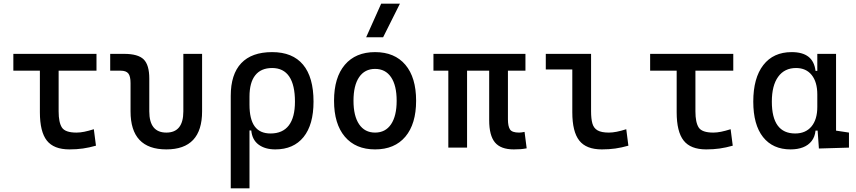

<svg xmlns="http://www.w3.org/2000/svg" viewBox="-20 -815 4728 1060"><path d="M363.3 9.8Q276.9 9.8 238.5 -39.1Q200.2 -87.9 200.2 -195.3V-517.6H303.7V-200.2Q303.7 -138.7 322 -110.8Q340.3 -83 402.3 -83Q422.4 -83 445.3 -87.6Q468.3 -92.3 498 -101.6L509.8 -10.7Q472.2 0 437.5 4.9Q402.8 9.8 363.3 9.8ZM53.7 -424.8V-517.6H512.7V-424.8Z M898.4 9.8Q700.7 9.8 700.7 -200.2V-356.4Q700.7 -394 688.5 -409.4Q676.3 -424.8 646 -424.8H588.4V-517.6H665.5Q742.2 -517.6 773.2 -487.1Q804.2 -456.5 804.2 -380.9V-200.2Q804.2 -83 898.4 -83Q992.2 -83 992.2 -200.2V-517.6H1095.7V-200.2Q1095.7 9.8 898.4 9.8Z M1500 9.8Q1443.4 9.8 1407.7 -16.6Q1372.1 -43 1367.2 -94.7H1322.3L1357.4 -237.3Q1357.4 -156.7 1386 -117.4Q1414.6 -78.1 1473.6 -78.1Q1540.5 -78.1 1574.5 -122.6Q1608.4 -167 1608.4 -253.9Q1608.4 -345.7 1576.7 -392.6Q1544.9 -439.5 1482.4 -439.5Q1420.9 -439.5 1389.2 -399.4Q1357.4 -359.4 1357.4 -281.2L1253.9 -285.6Q1253.9 -404.8 1311.8 -466.1Q1369.6 -527.3 1482.4 -527.3Q1595.2 -527.3 1653.1 -458Q1710.9 -388.7 1710.9 -253.9Q1710.9 -126.5 1655.8 -58.3Q1600.6 9.8 1500 9.8ZM1253.9 224.6V-285.6H1357.4V224.6Z M2050.8 9.8Q1943.4 9.8 1883.8 -60.5Q1824.2 -130.9 1824.2 -258.8Q1824.2 -387.2 1883.8 -457.3Q1943.4 -527.3 2050.8 -527.3Q2158.7 -527.3 2218 -457.3Q2277.3 -387.2 2277.3 -258.8Q2277.3 -130.9 2218 -60.5Q2158.7 9.8 2050.8 9.8ZM2050.8 -83Q2107.9 -83 2138.9 -128.9Q2169.9 -174.8 2169.9 -258.8Q2169.9 -343.3 2138.9 -388.9Q2107.9 -434.6 2050.8 -434.6Q1993.7 -434.6 1962.6 -388.9Q1931.6 -343.3 1931.6 -258.8Q1931.6 -174.8 1962.6 -128.9Q1993.7 -83 2050.8 -83ZM2001.5 -609.4 2084.5 -794.9H2188L2095.2 -609.4Z M2816.4 9.8Q2744.6 9.8 2712.6 -28.6Q2680.7 -66.9 2680.7 -151.4V-517.6H2784.2V-156.2Q2784.2 -117.7 2795.7 -100.3Q2807.1 -83 2845.7 -83Q2852.5 -83 2859.6 -84Q2866.7 -85 2876 -86.9L2887.7 3.9Q2869.6 7.3 2854.5 8.5Q2839.4 9.8 2816.4 9.8ZM2455.1 0V-517.6H2558.6V0ZM2373 -424.8V-517.6H2880.9V-424.8Z M3302.7 9.8Q3216.3 9.8 3178 -39.1Q3139.6 -87.9 3139.6 -195.3V-517.6H3243.2V-200.2Q3243.2 -159.2 3250.5 -133.3Q3257.8 -107.4 3279.1 -95.2Q3300.3 -83 3341.8 -83Q3379.9 -83 3437.5 -101.6L3449.2 -10.7Q3411.6 0 3377 4.9Q3342.3 9.8 3302.7 9.8ZM2993.2 -431.6V-517.6H3148.4V-431.6Z M3878.9 9.8Q3792.5 9.8 3754.2 -39.1Q3715.8 -87.9 3715.8 -195.3V-517.6H3819.3V-200.2Q3819.3 -138.7 3837.6 -110.8Q3856 -83 3918 -83Q3938 -83 3960.9 -87.6Q3983.9 -92.3 4013.7 -101.6L4025.4 -10.7Q3987.8 0 3953.1 4.9Q3918.5 9.8 3878.9 9.8ZM3569.3 -424.8V-517.6H4028.3V-424.8Z M4344.7 9.8Q4246.6 9.8 4192.6 -58.3Q4138.7 -126.5 4138.7 -253.9Q4138.7 -384.3 4194.1 -455.8Q4249.5 -527.3 4350.6 -527.3Q4410.6 -527.3 4443.4 -501.7Q4476.1 -476.1 4482.4 -423.8H4522.5L4492.2 -293Q4492.2 -362.3 4461.2 -400.9Q4430.2 -439.5 4375 -439.5Q4311 -439.5 4276.1 -391.1Q4241.2 -342.8 4241.2 -253.9Q4241.2 -78.1 4370.1 -78.1Q4427.7 -78.1 4460 -116.7Q4492.2 -155.3 4492.2 -224.6V-252L4527.3 -93.8H4482.4Q4479 -59.6 4460.9 -36.4Q4442.9 -13.2 4413.3 -1.7Q4383.8 9.8 4344.7 9.8ZM4501 4.9 4492.2 -119.1V-239.3L4595.7 -210V-93.8L4667 -83V0ZM4492.2 -146.5V-517.6H4595.7V-175.8Z"/></svg>

Font: Cascadia Mono PL
Style: Regular
Weight: 400
Monospace: yes
Designer: Aaron Bell
Foundry: Saja Typeworks
Version: Version 2102.003